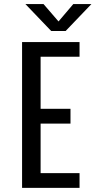

<svg xmlns="http://www.w3.org/2000/svg" viewBox="-20 -902 490 922"><path d="M419 -882.5 295 -753H226L102 -882.5H189L261 -799L332 -882.5ZM362 -629.5H175V-379.5H318.5V-308.5H175V-70.5H362V0H86V-700H362Z"/></svg>

Font: League Mono Condensed
Style: Regular
Weight: 400
Width: 1
Designer: Tyler Finck
Foundry: The League of Moveable Type / Tyler Finck
Version: Version 2.210